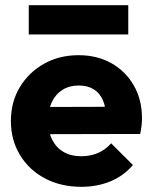

<svg xmlns="http://www.w3.org/2000/svg" viewBox="-20 -710 588 741"><path d="M294 11Q215 11 153.5 -21.5Q92 -54 57 -112Q22 -170 22 -243Q22 -316 56.5 -373.5Q91 -431 150 -464Q209 -497 283 -497Q355 -497 410 -466Q465 -435 496.5 -380Q528 -325 528 -254Q528 -241 526.5 -226.5Q525 -212 521 -193L102 -192V-297L456 -298L390 -254Q389 -296 377 -323.5Q365 -351 341.5 -365.5Q318 -380 284 -380Q248 -380 221.5 -363.5Q195 -347 180.5 -317Q166 -287 166 -244Q166 -201 181.5 -170.5Q197 -140 225.5 -123.5Q254 -107 293 -107Q329 -107 358 -119.5Q387 -132 409 -157L493 -73Q457 -31 406 -10Q355 11 294 11ZM91 -690H475V-577H91Z"/></svg>

Font: Outfit
Style: Bold
Weight: 700
Designer: Rodrigo Fuenzalida
Foundry: fragTYPE
Version: Version 1.100;gftools[0.9.27]